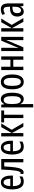

<svg xmlns="http://www.w3.org/2000/svg" viewBox="1898 -2485 827 4663"><g transform="rotate(-90 2311.5 -153.5)"><path d="M378 -309V-253H123Q125 -155 154 -107Q183 -59 242 -59Q301 -59 358 -96V-24Q302 10 233 10Q135 10 89 -65Q43 -140 43 -265Q43 -402 87 -474Q131 -546 215 -546Q294 -546 336 -480Q378 -414 378 -309ZM124 -317H302Q302 -388 280 -434Q258 -480 215 -480Q131 -480 124 -317Z M701 0V-464H601Q592 -293 577.5 -193Q563 -93 534 -43.5Q505 6 456 6Q435 6 418 -1V-71Q426 -66 440 -66Q478 -66 497.5 -178.5Q517 -291 526 -537H782V0Z M1225 -309V-253H970Q972 -155 1001 -107Q1030 -59 1089 -59Q1148 -59 1205 -96V-24Q1149 10 1080 10Q982 10 936 -65Q890 -140 890 -265Q890 -402 934 -474Q978 -546 1062 -546Q1141 -546 1183 -480Q1225 -414 1225 -309ZM971 -317H1149Q1149 -388 1127 -434Q1105 -480 1062 -480Q978 -480 971 -317Z M1645 -537 1491 -283 1657 0H1566L1411 -278V0H1330V-537H1411V-282L1556 -537Z M1856 -467V0H1775V-467H1670V-537H1960V-467Z M2391 -269Q2391 -136 2351 -63Q2311 10 2238 10Q2199 10 2167 -11.5Q2135 -33 2116 -72H2112Q2116 -16 2116 0V240H2035V-537H2101L2111 -464H2116Q2158 -547 2233 -547Q2311 -547 2351 -477Q2391 -407 2391 -269ZM2116 -285V-265Q2116 -160 2140.5 -110.5Q2165 -61 2216 -61Q2263 -61 2285.5 -112Q2308 -163 2308 -268Q2308 -375 2286 -426Q2264 -477 2215 -477Q2165 -477 2140.5 -430.5Q2116 -384 2116 -285Z M2653 10Q2566 10 2520 -65Q2474 -140 2474 -269Q2474 -404 2519 -475.5Q2564 -547 2655 -547Q2741 -547 2788 -476Q2835 -405 2835 -269Q2835 -139 2789.5 -64.5Q2744 10 2653 10ZM2655 -61Q2705 -61 2729 -112.5Q2753 -164 2753 -269Q2753 -373 2729 -424.5Q2705 -476 2655 -476Q2604 -476 2580.5 -425Q2557 -374 2557 -269Q2557 -165 2581 -113Q2605 -61 2655 -61Z M3023 -314H3192V-537H3273V0H3192V-244H3023V0H2942V-537H3023Z M3482 -237Q3482 -191 3477 -116L3655 -537H3747V0H3669V-293Q3669 -364 3673 -421L3494 0H3403V-537H3482Z M4192 -537 4038 -283 4204 0H4113L3958 -278V0H3877V-537H3958V-282L4103 -537Z M4560 -362V0H4498L4486 -74H4484Q4463 -32 4433 -11Q4403 10 4361 10Q4302 10 4271.5 -35.5Q4241 -81 4241 -150Q4241 -229 4287 -273.5Q4333 -318 4418 -322L4479 -325V-360Q4479 -422 4462 -451Q4445 -480 4407 -480Q4363 -480 4306 -447L4280 -508Q4343 -547 4420 -547Q4494 -547 4527 -500.5Q4560 -454 4560 -362ZM4432 -263Q4324 -257 4324 -152Q4324 -56 4389 -56Q4431 -56 4455.5 -97.5Q4480 -139 4480 -212V-266Z"/></g></svg>

Font: Noto Sans UI Cond
Style: Regular
Weight: 400
Width: 3
Designer: Monotype Design Team
Foundry: Monotype Imaging Inc.
Version: Version 1.001